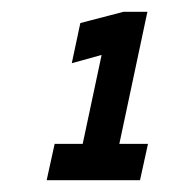

<svg xmlns="http://www.w3.org/2000/svg" viewBox="-20 -720 288 325"><path d="M59 -415 72.5 -476.5H120L152 -627L101.5 -613L116 -681L189 -700H229.5L182 -476.5H230.5L217 -415Z"/></svg>

Font: Tourney Expanded Black
Style: Italic
Weight: 900
Width: 7
Italic angle: -12°
Designer: Tyler Finck
Foundry: Etcetera Type Co
Version: Version 1.010; ttfautohint (v1.8.3)